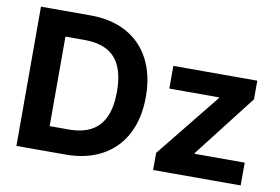

<svg xmlns="http://www.w3.org/2000/svg" viewBox="-75 -833 1400 960"><g transform="rotate(10 625.0 -353.5)"><path d="M125.3 0V-126.2H302.5Q371.3 -126.2 416.5 -150.6Q461.8 -174.9 484.9 -225.4Q507.9 -275.9 507.9 -353.9Q507.9 -432.1 485.1 -482.6Q462.2 -533.1 417 -556.9Q371.8 -580.8 303.5 -580.8H121.9V-707H311.1Q417.5 -707 494.8 -664.8Q572.1 -622.5 613.4 -542.9Q654.7 -463.3 654.7 -353.9Q654.7 -244.1 613.2 -164.6Q571.7 -85 493.8 -42.5Q415.9 0 308.9 0ZM206.4 0H59.9V-707H206.4ZM753.9 -86.7 1015.1 -410.8V-415H763.1V-530.3H1189.3V-435.7L944 -119.5V-115.8H1198.5V0H753.9Z"/></g></svg>

Font: Pretendard GOV Variable
Style: Regular
Weight: 400
Designer: Base glyphs from Inter by Rasmus Andersson; Hangul glyphs from Noto Sans CJK(Source Han Sans) by Jang Soo-young and Kang
Foundry: Kil Hyung-jin
Version: Version 1.307;Glyphs 3.2 (3192)